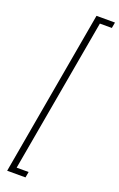

<svg xmlns="http://www.w3.org/2000/svg" viewBox="-207 -988 757 1221"><g transform="rotate(20 171.5 -377.0)"><path d="M21 183 218 -937H343L336 -898H255L71 144H152L145 183Z"/></g></svg>

Font: Poppins ExtraLight
Style: Italic
Weight: 275
Italic angle: -10°
Designer: Ninad Kale (Devanagari), Jonny Pinhorn (Latin)
Foundry: Indian Type Foundry
Version: Version 3.200;PS 1.000;hotconv 16.6.54;makeotf.lib2.5.65590